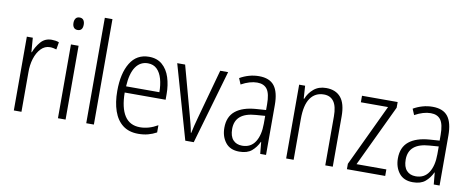

<svg xmlns="http://www.w3.org/2000/svg" viewBox="-66 -1056 3345 1363"><g transform="rotate(10 1607.0 -375.0)"><path d="M252 -541Q265 -541 279 -539Q293 -537 305 -532L296 -479Q286 -482 274 -484.5Q262 -487 249 -487Q212 -487 184.5 -458.5Q157 -430 142.5 -383.5Q128 -337 129 -282V0H74V-532H117L125 -429H128Q144 -472 174 -506.5Q204 -541 252 -541Z M420 -731Q439 -731 448 -718.5Q457 -706 457 -686Q457 -641 420 -641Q402 -641 392.5 -653Q383 -665 383 -686Q383 -706 392 -718.5Q401 -731 420 -731ZM447 -532V0H392V-532Z M651 0H596V-760H651Z M954 -542Q1012 -542 1049.5 -509.5Q1087 -477 1104.5 -422.5Q1122 -368 1122 -303V-262H827Q828 -152 865 -95Q902 -38 976 -38Q1040 -38 1103 -75V-23Q1074 -7 1042 1.5Q1010 10 972 10Q904 10 860 -24Q816 -58 794.5 -120Q773 -182 773 -264Q773 -391 819 -466.5Q865 -542 954 -542ZM954 -495Q899 -495 866.5 -448Q834 -401 829 -307H1069Q1069 -359 1057 -402Q1045 -445 1019.5 -470Q994 -495 954 -495Z M1310 0 1158 -532H1215L1310 -183Q1318 -153 1326 -122.5Q1334 -92 1339 -62H1342Q1347 -86 1354 -115.5Q1361 -145 1370 -176L1468 -532H1525L1371 0Z M1747 -542Q1823 -542 1857.5 -497.5Q1892 -453 1892 -359V0H1850L1842 -85H1840Q1821 -44 1789 -17Q1757 10 1700 10Q1634 10 1600.5 -33Q1567 -76 1567 -139Q1567 -219 1618.5 -260.5Q1670 -302 1766 -309L1837 -314V-355Q1837 -431 1814 -463Q1791 -495 1742 -495Q1689 -495 1627 -461L1609 -504Q1640 -522 1675 -532Q1710 -542 1747 -542ZM1772 -267Q1623 -257 1623 -140Q1623 -88 1647 -61.5Q1671 -35 1713 -35Q1775 -35 1806.5 -84Q1838 -133 1838 -216V-272Z M2231 -542Q2300 -542 2336.5 -498.5Q2373 -455 2373 -363V0H2319V-353Q2319 -425 2294.5 -459.5Q2270 -494 2223 -494Q2160 -494 2125.5 -444.5Q2091 -395 2091 -294V0H2037V-532H2080L2086 -440H2090Q2106 -482 2141.5 -512Q2177 -542 2231 -542Z M2751 0H2475V-39L2686 -485H2490V-532H2747V-491L2536 -47H2751Z M2998 -542Q3074 -542 3108.5 -497.5Q3143 -453 3143 -359V0H3101L3093 -85H3091Q3072 -44 3040 -17Q3008 10 2951 10Q2885 10 2851.5 -33Q2818 -76 2818 -139Q2818 -219 2869.5 -260.5Q2921 -302 3017 -309L3088 -314V-355Q3088 -431 3065 -463Q3042 -495 2993 -495Q2940 -495 2878 -461L2860 -504Q2891 -522 2926 -532Q2961 -542 2998 -542ZM3023 -267Q2874 -257 2874 -140Q2874 -88 2898 -61.5Q2922 -35 2964 -35Q3026 -35 3057.5 -84Q3089 -133 3089 -216V-272Z"/></g></svg>

Font: Noto Sans Georgian Condensed Light
Style: Regular
Weight: 300
Width: 3
Designer: Monotype Design Team, Akaki Razmadze
Foundry: Google LLC
Version: Version 2.005; ttfautohint (v1.8.4.7-5d5b)